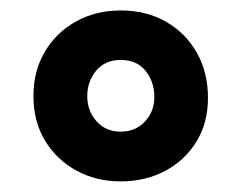

<svg xmlns="http://www.w3.org/2000/svg" viewBox="-20 -716 454 362"><path d="M207.5 -696.3Q255.9 -696.3 293 -675Q330.1 -653.8 351.1 -616.7Q372.1 -579.6 372.1 -531.2Q372.1 -483.9 350.1 -448.5Q328.1 -413.1 291 -393.6Q253.9 -374 207.5 -374Q161.1 -374 123.8 -394.5Q86.4 -415 64.7 -451.2Q43 -487.3 43 -534.7Q43 -582 64.5 -618.4Q85.9 -654.8 123.3 -675.5Q160.6 -696.3 207.5 -696.3ZM207.5 -603Q178.2 -603 161.4 -582.8Q144.5 -562.5 144.5 -534.7Q144.5 -507.3 161.9 -487.5Q179.2 -467.8 207.5 -467.8Q235.4 -467.8 253.2 -486.8Q271 -505.9 271 -533.2Q271 -562 254.4 -582.5Q237.8 -603 207.5 -603Z"/></svg>

Font: Caprasimo
Style: Regular
Weight: 400
Designer: The DocRepair Project, Phaedra Charles, Flavia Zimbardi
Foundry: Google
Version: Version 1.001